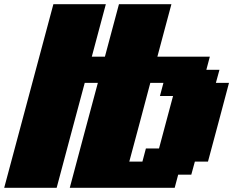

<svg xmlns="http://www.w3.org/2000/svg" viewBox="-20 -895 1111 915"><path d="M312.5 0H812.5L829.1 -62.5H891.6L908.7 -125H971.2Q988.3 -187.5 1021.5 -312.5Q1054.7 -437.5 1071.3 -500H1008.8L1025.9 -562.5H963.4L980 -625H730Q741.2 -667 763.4 -750.2Q785.6 -833.5 796.9 -875H546.9Q535.6 -833 513.4 -750Q491.2 -667 480 -625H417.5Q428.7 -667 450.9 -750Q473.1 -833 484.4 -875H234.4Q195.3 -729 117.2 -437.5Q39.1 -146 0 0H250Q272 -83 316.7 -250Q361.3 -417 383.8 -500H446.3Q423.8 -417 379.2 -250Q334.5 -83 312.5 0ZM658.7 -125H596.2Q613.3 -187.5 646.5 -312.5Q679.7 -437.5 696.3 -500H758.8L742.2 -437.5H804.7Q793.5 -396 771.2 -312.5Q749 -229 737.8 -187.5H675.3Z"/></svg>

Font: Faithful 32x
Style: BoldOblique
Weight: 400
Foundry: Faithful Resource Pack
Version: Version 1.0; January 27, 2023